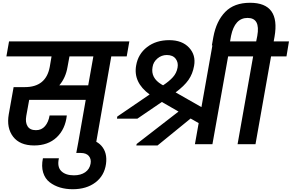

<svg xmlns="http://www.w3.org/2000/svg" viewBox="-20 -1038 2100 1382"><path d="M466 -556Q453 -478 407 -424H615L652 -632H480ZM26 -632 45 -740H911L892 -632H781L670 0H541L597 -319H190L169 -203Q161 -157 178.5 -129Q196 -101 239 -101Q279 -101 304 -130Q329 -159 337 -207H461Q450 -108 388 -49.5Q326 9 226 9Q123 9 74.5 -54Q26 -117 43 -215L78 -411H159Q311 -411 338 -556L351 -632Z M503 324Q454 324 412 311.5Q370 299 337 273.5Q304 248 290.5 203.5Q277 159 289 101H404Q390 163 421 193.5Q452 224 512 224Q561 224 593 202Q625 180 632 140Q638 107 619.5 85Q601 63 561 63H529L548 -38H579Q666 -38 710 11.5Q754 61 743 142Q731 227 666.5 275.5Q602 324 503 324Z M1143 -430 1154 -424Q1198 -453 1224.5 -482.5Q1251 -512 1258 -551Q1265 -588 1244.5 -615Q1224 -642 1181 -642Q1142 -642 1112.5 -616.5Q1083 -591 1078 -555Q1064 -477 1143 -430ZM1383 0 1410 -152 1352 -185 1114 9H961L964 -2L1265 -235L1145 -304L969 -184H822L824 -199L1057 -358Q938 -445 960 -567Q974 -649 1038.5 -699Q1103 -749 1198 -749Q1291 -749 1341 -695Q1391 -641 1377 -564Q1367 -506 1336.5 -462.5Q1306 -419 1244 -373L1430 -267L1514 -740H1750L1732 -632H1622L1509 0Z M1505 -711 1516 -773Q1537 -886 1601 -952Q1665 -1018 1780 -1018Q1999 -1018 1956 -773L1950 -740H2060L2042 -632H1931L1819 0H1690L1802 -632H1691L1709 -740H1824L1832 -780Q1855 -909 1762 -909Q1670 -909 1643 -780L1631 -711Z"/></svg>

Font: Poppins SemiBold
Style: Italic
Weight: 600
Italic angle: -10°
Designer: Ninad Kale (Devanagari), Jonny Pinhorn (Latin)
Foundry: Indian Type Foundry
Version: Version 3.200;PS 1.000;hotconv 16.6.54;makeotf.lib2.5.65590